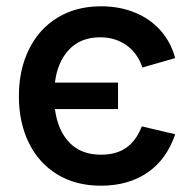

<svg xmlns="http://www.w3.org/2000/svg" viewBox="-20 -575 609 610"><path d="M40 -269.5Q40 -353 71.8 -417.8Q103.5 -482.5 162.5 -518.8Q221.5 -555 301 -555Q360 -555 408.8 -535Q457.5 -515 490.2 -478Q523 -441 536.5 -390.5L432.5 -360.5Q417 -406.5 381.5 -431.5Q346 -456.5 298.5 -456.5Q236 -456.5 199.2 -417.2Q162.5 -378 154.5 -312.5H355V-228.5H154.5Q163.5 -160.5 200.5 -122Q237.5 -83.5 301 -83.5Q350 -83.5 381.8 -106.2Q413.5 -129 430.5 -173.5L536.5 -148.5Q510 -69 449 -27Q388 15 300.5 15Q220.5 15 161.5 -21.2Q102.5 -57.5 71.2 -122Q40 -186.5 40 -269.5Z"/></svg>

Font: Manrope KiralyPet SmBd KiralyPet
Style: Regular
Weight: 600
Designer: Mikhail Sharanda
Foundry: Mikhail Sharanda
Version: Version 4.502